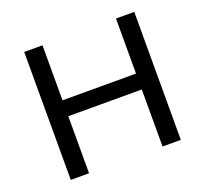

<svg xmlns="http://www.w3.org/2000/svg" viewBox="-121 -843 1054 987"><g transform="rotate(-20 406.0 -350.0)"><path d="M707 0H607V-312H205V0H105V-700H205V-399H607V-700H707Z"/></g></svg>

Font: Argentum Novus
Style: Regular
Weight: 400
Designer: Julieta Ulanovsky
Foundry: Julieta Ulanovsky
Version: Version 7.20;July 27, 2021;FontCreator 13.0.0.2683 64-bit